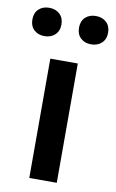

<svg xmlns="http://www.w3.org/2000/svg" viewBox="-124 -826 526 873"><g transform="rotate(10 139.0 -389.0)"><path d="M202.6 -550.8V0H75.7V-550.8ZM-35.6 -712.4Q-35.6 -742.7 -17.1 -760.3Q1.5 -777.8 31.2 -777.8Q61 -777.8 79.8 -760.3Q98.6 -742.7 98.6 -712.4Q98.6 -682.1 79.8 -664.6Q61 -647 31.2 -647Q1.5 -647 -17.1 -664.6Q-35.6 -682.1 -35.6 -712.4ZM179.7 -712.4Q179.7 -742.7 198.2 -760.3Q216.8 -777.8 246.6 -777.8Q276.4 -777.8 295.2 -760.3Q314 -742.7 314 -712.4Q314 -682.1 295.2 -664.6Q276.4 -647 246.6 -647Q216.8 -647 198.2 -664.6Q179.7 -682.1 179.7 -712.4Z"/></g></svg>

Font: Lycee Sans SemiBold
Style: Regular
Weight: 600
Designer: Justin Alvin
Foundry: Alkove Design
Version: Version 1.030